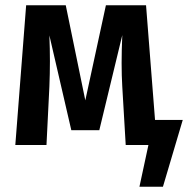

<svg xmlns="http://www.w3.org/2000/svg" viewBox="-20 -549 712 727"><path d="M567 -95H672L597 158H508L542 0H456L443 -221Q438 -302 443 -416L356 -56H250L167 -415Q171 -317 167 -221L156 0H38L79 -529H229L303 -169L381 -529H533Z"/></svg>

Font: Fira Sans Condensed Medium
Style: Regular
Weight: 500
Width: 3
Designer: Carrois Corporate & Edenspiekermann AG
Foundry: Carrois Corporate GbR & Edenspiekermann AG
Version: Version 4.203;PS 004.203;hotconv 1.0.88;makeotf.lib2.5.64775